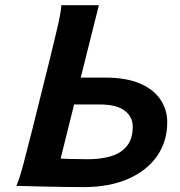

<svg xmlns="http://www.w3.org/2000/svg" viewBox="-20 -726 702 750"><path d="M219.7 -705.6H366.2L295.4 -422.9H390.6Q473.1 -422.9 526.9 -399.7Q580.6 -376.5 606.9 -336.9Q633.3 -297.4 633.3 -248.5Q633.3 -173.8 593.8 -116.7Q554.2 -59.6 480.7 -27.3Q407.2 4.9 306.2 4.9Q269 4.9 223.9 4.2Q178.7 3.4 137.7 2.4Q96.7 1.5 70.3 0.7Q43.9 0 43.9 0Q56.6 -28.8 72.3 -88.4Q87.9 -147.9 106 -219.7L174.8 -495.6Q192.4 -566.9 205.1 -621.8Q217.8 -676.8 219.7 -705.6ZM269.5 -317.9 216.8 -106.4Q228.5 -106 257.8 -105Q287.1 -104 323.7 -104Q373.5 -104 413.1 -115.7Q452.6 -127.4 475.6 -155.5Q498.5 -183.6 498.5 -231.4Q498.5 -270 466.8 -293.9Q435.1 -317.9 369.6 -317.9Z"/></svg>

Font: Andika
Style: Bold Italic
Weight: 700
Italic angle: -14°
Designer: Victor Gaultney, Annie Olsen, Julie Remington, Don Collingsworth, Eric Hays, Becca Hirsbrunner
Foundry: SIL International
Version: Version 6.101